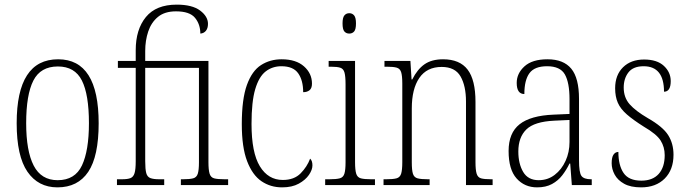

<svg xmlns="http://www.w3.org/2000/svg" viewBox="-20 -799 2969 829"><path d="M228 10Q145 10 98.5 -57.5Q52 -125 52 -267Q52 -543 231 -543Q406 -543 406 -267Q406 -124 361 -57Q316 10 228 10ZM229 -21Q304 -21 334 -85Q364 -149 364 -267Q364 -391 333.5 -451.5Q303 -512 230 -512Q155 -512 124 -451Q93 -390 93 -267Q93 -147 125.5 -84Q158 -21 229 -21Z M485 0V-25H507Q531 -25 543.5 -30Q556 -35 561 -51.5Q566 -68 566 -103V-506H489V-536H566V-582Q566 -672 610 -725.5Q654 -779 743 -779Q810 -779 844 -753.5Q878 -728 878 -696Q878 -677 869 -666Q860 -655 845 -654Q845 -694 822 -722Q799 -750 740 -750Q691 -750 662 -726Q633 -702 620 -663Q607 -624 607 -579V-536H880V-99Q880 -65 885 -49Q890 -33 904.5 -29Q919 -25 949 -25H965V0H761V-25H770Q799 -25 814 -29Q829 -33 834 -49Q839 -65 839 -98V-506H607V-103Q607 -68 611.5 -51.5Q616 -35 629.5 -30Q643 -25 667 -25H689V0Z M1198 10Q1148 10 1109 -16.5Q1070 -43 1047 -103Q1024 -163 1024 -263Q1024 -371 1046 -432Q1068 -493 1107 -518Q1146 -543 1196 -543Q1258 -543 1292.5 -512.5Q1327 -482 1327 -438Q1327 -418 1316.5 -409.5Q1306 -401 1289 -401Q1289 -452 1267.5 -482.5Q1246 -513 1195 -513Q1156 -513 1127 -490.5Q1098 -468 1082 -414Q1066 -360 1066 -264Q1066 -140 1102 -81Q1138 -22 1201 -22Q1250 -22 1278 -50.5Q1306 -79 1319 -114Q1329 -105 1329 -85Q1329 -66 1314 -44Q1299 -22 1270 -6Q1241 10 1198 10Z M1488 -654Q1475 -654 1467 -663Q1459 -672 1459 -698Q1459 -723 1467 -732.5Q1475 -742 1488 -742Q1501 -742 1509 -732.5Q1517 -723 1517 -698Q1517 -672 1509 -663Q1501 -654 1488 -654ZM1384 0V-25H1403Q1432 -25 1447 -29Q1462 -33 1467 -49Q1472 -65 1472 -98V-435Q1472 -469 1467.5 -485.5Q1463 -502 1449.5 -506.5Q1436 -511 1409 -511H1399V-536H1513V-99Q1513 -65 1518 -49Q1523 -33 1538 -29Q1553 -25 1582 -25H1599V0Z M1636 0V-25H1648Q1677 -25 1692 -29Q1707 -33 1712 -49Q1717 -65 1717 -99V-438Q1717 -472 1712 -487.5Q1707 -503 1692.5 -507Q1678 -511 1650 -511H1640V-536H1752L1757 -456H1760Q1782 -500 1813 -521.5Q1844 -543 1893 -543Q1965 -543 1999 -498.5Q2033 -454 2033 -359V-99Q2033 -65 2038 -49Q2043 -33 2057 -29Q2071 -25 2100 -25H2107V0H1992V-361Q1992 -428 1968.5 -469Q1945 -510 1887 -510Q1823 -510 1790.5 -462.5Q1758 -415 1758 -331V-98Q1758 -64 1763 -48.5Q1768 -33 1783 -29Q1798 -25 1827 -25H1835V0Z M2299 10Q2245 10 2210.5 -28.5Q2176 -67 2176 -147Q2176 -225 2223.5 -262.5Q2271 -300 2370 -304L2439 -307V-371Q2439 -442 2419 -477.5Q2399 -513 2342 -513Q2288 -513 2266 -483Q2244 -453 2244 -393Q2211 -393 2211 -441Q2211 -482 2244.5 -512.5Q2278 -543 2344 -543Q2413 -543 2446.5 -502.5Q2480 -462 2480 -372V-107Q2480 -54 2490.5 -39.5Q2501 -25 2532 -25H2535V0H2449L2442 -93H2439Q2426 -66 2408 -42.5Q2390 -19 2363.5 -4.5Q2337 10 2299 10ZM2306 -21Q2345 -21 2375 -44Q2405 -67 2422 -104.5Q2439 -142 2439 -186V-281L2374 -278Q2287 -274 2252.5 -240Q2218 -206 2218 -145Q2218 -92 2239 -56.5Q2260 -21 2306 -21Z M2748 10Q2703 10 2675 -5.5Q2647 -21 2634 -45Q2621 -69 2621 -94Q2621 -120 2629 -131.5Q2637 -143 2650 -143Q2650 -85 2672.5 -52Q2695 -19 2749 -19Q2798 -19 2824 -48Q2850 -77 2850 -129Q2850 -164 2832.5 -192Q2815 -220 2760 -252Q2714 -281 2686.5 -305Q2659 -329 2647.5 -355.5Q2636 -382 2636 -418Q2636 -475 2670 -508.5Q2704 -542 2761 -542Q2817 -542 2846.5 -514.5Q2876 -487 2876 -449Q2876 -403 2847 -403Q2847 -513 2759 -513Q2714 -513 2693.5 -486.5Q2673 -460 2673 -421Q2673 -378 2698.5 -349Q2724 -320 2777 -289Q2842 -252 2865 -215.5Q2888 -179 2888 -131Q2888 -66 2850 -28Q2812 10 2748 10Z"/></svg>

Font: Noto Serif Condensed ExtraLight
Style: Regular
Weight: 200
Width: 3
Designer: Monotype Design Team
Foundry: Monotype Imaging Inc.
Version: Version 2.013; ttfautohint (v1.8.4.7-5d5b)